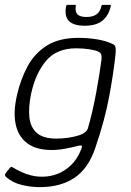

<svg xmlns="http://www.w3.org/2000/svg" viewBox="-27 -634 540 791"><path d="M43 -242Q58 -308 87 -361.5Q116 -415 166.5 -446.5Q217 -478 296 -478Q335 -478 372 -472Q409 -466 434 -454Q446 -450 448.5 -440.5Q451 -431 449 -411Q442 -341 423.5 -240Q405 -139 366 -26Q338 59 280.5 98Q223 137 136 137Q101 137 63 128Q25 119 -2 95Q-6 90 -6.5 87.5Q-7 85 -5 82Q-3 78 0.5 74Q4 70 7.5 65.5Q11 61 13 58Q17 54 20 53.5Q23 53 26 56Q41 65 60 74Q79 83 101 88.5Q123 94 147 94Q179 94 209.5 82.5Q240 71 266 46Q292 21 308 -20Q308 -22 309 -23.5Q310 -25 310 -27Q312 -34 307.5 -34.5Q303 -35 294 -33Q271 -27 242 -21.5Q213 -16 186 -16Q122 -16 85 -44Q48 -72 37.5 -122.5Q27 -173 43 -242ZM101 -247Q90 -193 94 -151.5Q98 -110 124.5 -86.5Q151 -63 205 -63Q229 -63 254 -66.5Q279 -70 300 -77Q313 -81 323 -89Q333 -97 335 -105Q344 -135 353 -174Q362 -213 369.5 -253.5Q377 -294 382.5 -329Q388 -364 391 -388Q392 -396 391 -405.5Q390 -415 379 -421Q367 -427 341 -431Q315 -435 287 -435Q206 -435 162.5 -383Q119 -331 101 -247ZM322 -528Q277 -528 257.5 -547Q238 -566 245 -607Q246 -611 247 -612.5Q248 -614 252 -614H280Q284 -614 285 -613Q286 -612 285 -608Q282 -584 293 -574Q304 -564 329 -564Q354 -564 369.5 -574Q385 -584 391 -609Q391 -612 392.5 -613Q394 -614 397 -614H426Q429 -614 429.5 -612.5Q430 -611 429 -607Q420 -569 394.5 -548.5Q369 -528 322 -528Z"/></svg>

Font: Glory Thin Light
Style: Italic
Weight: 300
Italic angle: -12°
Version: Version 1.011